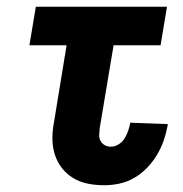

<svg xmlns="http://www.w3.org/2000/svg" viewBox="-20 -540 540 568"><path d="M288 8Q264 8 240.5 3.5Q217 -1 197 -13Q177 -25 163 -43Q149 -61 142 -83.5Q135 -106 135 -130.5Q135 -155 140 -180L177 -406H67L86 -520H474L455 -406H316L275 -161Q274 -151 273.5 -141Q273 -131 277.5 -123Q282 -115 290 -110.5Q298 -106 308 -106Q320 -106 331 -113Q342 -120 348.5 -130.5Q355 -141 359 -152.5Q363 -164 365 -175V-177L476 -173V-169Q472 -147 464.5 -125Q457 -103 444.5 -82Q432 -61 415 -43.5Q398 -26 377.5 -14Q357 -2 334 3Q311 8 288 8Z"/></svg>

Font: Iosevka Term Curly Heavy
Style: Italic
Weight: 900
Italic angle: -9°
Designer: Belleve Invis
Foundry: Belleve Invis
Version: Version 32.3.0